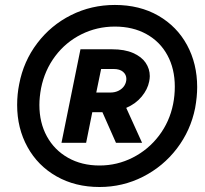

<svg xmlns="http://www.w3.org/2000/svg" viewBox="-20 -748 827 776"><path d="M305.2 -548.8H433.1Q483.4 -548.8 517.6 -533.9Q551.8 -519 568.6 -494.4Q585.4 -469.7 585.4 -440.4Q585.4 -431.2 583 -418.9Q576.7 -386.7 552.7 -357.7Q528.8 -328.6 490.2 -312L554.2 -170.9H448.7L394 -294.4H353L328.1 -170.9H228.5ZM49.3 -323.7Q49.3 -367.2 57.6 -408.2Q75.2 -500.5 130.4 -573.2Q185.5 -646 267.3 -687Q349.1 -728 444.3 -728Q544.4 -728 619.9 -684.6Q695.3 -641.1 736.1 -565.7Q776.9 -490.2 776.9 -396Q776.9 -356.4 768.6 -311Q750.5 -220.7 695.1 -147.9Q639.6 -75.2 557.9 -33.7Q476.1 7.8 382.3 7.8Q284.2 7.8 208.5 -35.2Q132.8 -78.1 91.1 -153.8Q49.3 -229.5 49.3 -323.7ZM679.7 -327.6Q686.5 -361.8 686.5 -397.9Q686.5 -469.7 656.7 -524.7Q627 -579.6 572 -610.1Q517.1 -640.6 444.3 -640.6Q371.6 -640.6 308.6 -609.1Q245.6 -577.6 203.1 -521Q160.6 -464.4 146 -391.6Q139.2 -355 139.2 -323.7Q139.2 -252.4 169.4 -197Q199.7 -141.6 254.9 -110.4Q310.1 -79.1 382.3 -79.1Q453.6 -79.1 516.6 -111.1Q579.6 -143.1 622.6 -199.7Q665.5 -256.3 679.7 -327.6ZM426.3 -374Q445.3 -374 460.2 -381.8Q475.1 -389.6 482.9 -402.3Q490.7 -415 490.7 -429.2Q490.7 -446.3 477.3 -457.8Q463.9 -469.2 439 -469.2H388.7L369.1 -374Z"/></svg>

Font: Reddit Sans Fudge ExBold Italic
Style: Regular
Weight: 800
Italic angle: -11.25°
Designer: Stephen Hutchings
Version: Version 1.013